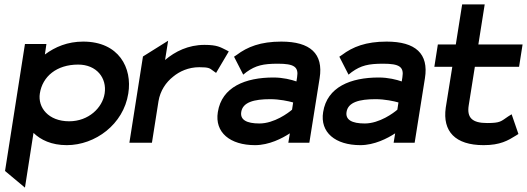

<svg xmlns="http://www.w3.org/2000/svg" viewBox="-20 -652 2407 877"><path d="M3 129 94 205 133 -45C166 -13 215 11 285 11C415 11 544 -84 566 -225C585 -342 523 -462 360 -462C289 -462 232 -438 185 -403L192 -451H94ZM162 -225C174 -303 239 -357 337 -357C421 -357 469 -296 458 -225C448 -160 385 -98 296 -98C201 -98 152 -161 162 -225Z M571 0H674L704 -190C712 -238 738 -276 771 -302C800 -326 841 -345 890 -345C935 -345 938 -340 953 -329L967 -319L1025 -417L1012 -424C987 -436 973 -447 914 -447C840 -447 780 -417 734 -378L748 -466L633 -394Z M975 -140C960 -47 1031 11 1145 11C1209 11 1269 -20 1304 -43L1297 0H1393L1440 -295C1458 -407 1397 -462 1265 -462C1170 -462 1110 -438 1061 -401L1049 -393L1091 -311L1106 -323C1148 -353 1182 -361 1249 -361C1323 -361 1345 -347 1337 -299L1334 -280C1311 -288 1273 -298 1229 -298C1101 -298 993 -255 975 -140ZM1082 -141C1089 -185 1140 -199 1214 -199C1257 -199 1298 -190 1319 -184L1314 -151C1298 -137 1233 -88 1165 -88C1106 -88 1076 -105 1082 -141Z M1456 -140C1441 -47 1512 11 1626 11C1690 11 1750 -20 1785 -43L1778 0H1874L1921 -295C1939 -407 1878 -462 1746 -462C1651 -462 1591 -438 1542 -401L1530 -393L1572 -311L1587 -323C1629 -353 1663 -361 1730 -361C1804 -361 1826 -347 1818 -299L1815 -280C1792 -288 1754 -298 1710 -298C1582 -298 1474 -255 1456 -140ZM1563 -141C1570 -185 1621 -199 1695 -199C1738 -199 1779 -190 1800 -184L1795 -151C1779 -137 1714 -88 1646 -88C1587 -88 1557 -105 1563 -141Z M1964 -347H2046L2016 -160C2001 -52 2059 11 2189 11C2265 11 2300 -10 2337 -33L2348 -40L2317 -130L2301 -120C2268 -98 2267 -90 2205 -90C2136 -90 2112 -115 2121 -171L2149 -347H2351L2367 -449H2165L2194 -632H2091L2062 -449H1980Z"/></svg>

Font: Charger Sport
Style: BlkExtObl
Weight: 900
Designer: Jasper
Foundry: Cannot Into Space Fonts
Version: Version 1.1